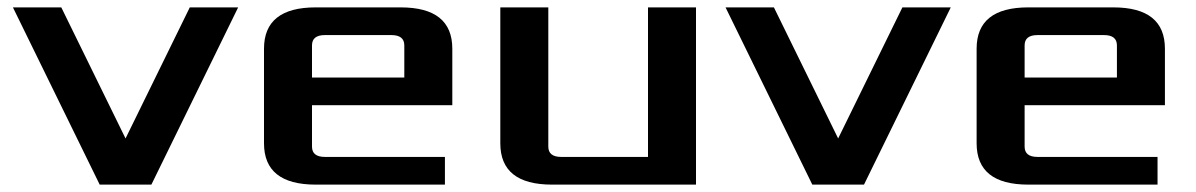

<svg xmlns="http://www.w3.org/2000/svg" viewBox="-20 -500 3240 520"><path d="M15 -480H146L320 -125L494 -480H625L390 0H250Z M695 -112V-368Q695 -480 835 -480H1065Q1205 -480 1205 -368V-215H825V-103Q825 -75 860 -75H1185V0H835Q695 0 695 -112ZM825 -290H1075V-377Q1075 -405 1040 -405H860Q825 -405 825 -377Z M1335 -112V-480H1465V-103Q1465 -75 1500 -75H1735V-480H1865V0H1475Q1335 0 1335 -112Z M1945 -480H2076L2250 -125L2424 -480H2555L2320 0H2180Z M2625 -112V-368Q2625 -480 2765 -480H2995Q3135 -480 3135 -368V-215H2755V-103Q2755 -75 2790 -75H3115V0H2765Q2625 0 2625 -112ZM2755 -290H3005V-377Q3005 -405 2970 -405H2790Q2755 -405 2755 -377Z"/></svg>

Font: Xolonium
Style: Regular
Weight: 400
Designer: Severin Meyer
Version: Version 4.2